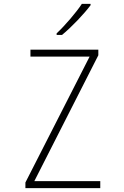

<svg xmlns="http://www.w3.org/2000/svg" viewBox="-20 -970 640 990"><path d="M272 -798V-790H300C352 -833 414 -899 447 -943V-950H402C374 -907 314 -837 272 -798ZM111 0H497V-36H157L487 -685V-714H137V-678H442L111 -29Z"/></svg>

Font: Noto Sans Mono ExtraLight
Style: Regular
Weight: 200
Designer: Monotype Design Team
Foundry: Monotype Imaging Inc.
Version: Version 2.014